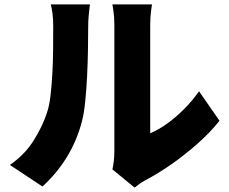

<svg xmlns="http://www.w3.org/2000/svg" viewBox="-20 -793 1040 873"><path d="M491 -23Q495 -39 497.5 -61Q500 -83 500 -106Q500 -118 500 -150.5Q500 -183 500 -228.5Q500 -274 500 -327Q500 -380 500 -434Q500 -488 500 -536.5Q500 -585 500 -623Q500 -661 500 -680Q500 -717 495.5 -745Q491 -773 491 -773H671Q671 -773 667 -744.5Q663 -716 663 -679Q663 -660 663 -628Q663 -596 663 -556Q663 -516 663 -472Q663 -428 663 -385Q663 -342 663 -303Q663 -264 663 -234Q663 -204 663 -187Q701 -203 740 -231Q779 -259 816.5 -296.5Q854 -334 885 -378L978 -244Q938 -193 879.5 -141Q821 -89 758.5 -45.5Q696 -2 640 27Q622 37 611 45.5Q600 54 592 60ZM25 -43Q93 -90 133.5 -155Q174 -220 193 -279Q204 -310 209.5 -357Q215 -404 218 -458.5Q221 -513 221.5 -568Q222 -623 222 -670Q222 -705 219 -729Q216 -753 211 -773H389Q389 -773 387 -757.5Q385 -742 383 -719Q381 -696 381 -672Q381 -626 380 -567Q379 -508 376 -447Q373 -386 367.5 -331.5Q362 -277 352 -239Q329 -152 283.5 -78Q238 -4 173 55Z"/></svg>

Font: Noto Sans SC Black
Style: Regular
Weight: 900
Designer: Ryoko NISHIZUKA  (kana, bopomofo & ideographs); Paul D. Hunt (Latin, Greek & Cyrillic); Sandoll Communications , Soo-you
Foundry: Adobe
Version: Version 2.004-H2;hotconv 1.0.118;makeotfexe 2.5.65603